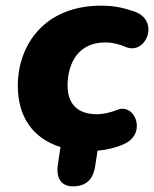

<svg xmlns="http://www.w3.org/2000/svg" viewBox="-20 -523 545 679"><path d="M238 136C282 136 308 114 316 68L325 10C357 7 391 -1 415 -12C502 -47 459 -159 396 -135C369 -124 342 -119 324 -119C249 -119 219 -160 219 -221C219 -295 254 -373 352 -373C376 -373 399 -368 427 -356C498 -329 547 -453 453 -483C418 -495 384 -503 338 -503C139 -503 43 -366 43 -219C43 -113 94 -34 194 -3L185 56C177 107 196 136 238 136Z"/></svg>

Font: SN Pro Heavy
Style: Italic
Weight: 800
Italic angle: -9°
Designer: Tobias Whetton
Foundry: Supernotes
Version: Version 1.001;Glyphs 3.2 (3249)